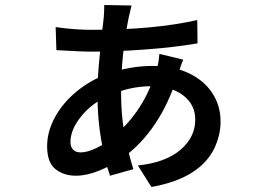

<svg xmlns="http://www.w3.org/2000/svg" viewBox="-20 -694 1040 766"><path d="M500 -651 494 -627Q463 -474 463 -325Q463 -237 476 -165Q489 -93 512 -19L419 7Q397 -55 383 -140Q369 -225 369 -311Q369 -374 374 -431.5Q379 -489 388 -573L394 -625Q396 -655 396 -674L505 -672Q501 -658 500 -651ZM767 -614 768 -521Q675 -505 559 -496.5Q443 -488 348 -488Q301 -488 205 -494L202 -586Q276 -575 348 -575Q594 -575 767 -614ZM687 -387Q618 -173 472 -66Q427 -34 376.5 -13.5Q326 7 283 7Q234 7 201 -19.5Q168 -46 168 -110Q168 -169 199 -226Q230 -283 285 -328.5Q340 -374 408 -399Q498 -431 589 -431Q671 -431 732 -402.5Q793 -374 826.5 -323.5Q860 -273 860 -209Q860 -154 834 -100Q775 18 584 52L530 -34Q639 -45 699 -95.5Q759 -146 759 -217Q759 -276 711.5 -313Q664 -350 584 -350Q494 -350 412 -311Q347 -283 304 -230Q261 -177 261 -127Q261 -108 271.5 -97Q282 -86 302 -86Q329 -86 366 -104Q403 -122 438 -153Q555 -254 601 -407Q610 -430 613 -453Q616 -476 616 -479L711 -456Q702 -435 696 -414.5Q690 -394 687 -387Z"/></svg>

Font: Merged Yaku Han JP SemiBold
Style: Regular
Weight: 600
Designer: Ryoko NISHIZUKA 西塚涼子 (kana, bopomofo & ideographs); Paul D. Hunt (Latin, Greek & Cyrillic); Sandoll Communications 산돌커뮤니
Foundry: Adobe
Version: Version 2.004